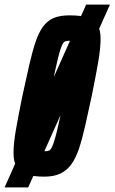

<svg xmlns="http://www.w3.org/2000/svg" viewBox="-50 -763 500 838"><path d="M-30 55 326 -743H430L73 55ZM143 8Q94 8 64.5 -2.5Q35 -13 22 -35.5Q9 -58 9 -95Q9 -137 19.5 -197Q30 -257 47 -341Q64 -419 77.5 -478.5Q91 -538 105 -579.5Q119 -621 138 -647Q157 -673 184.5 -684.5Q212 -696 253 -696Q303 -696 333 -686Q363 -676 376 -653.5Q389 -631 389 -594Q389 -552 378.5 -491.5Q368 -431 351 -347Q335 -273 322 -215Q309 -157 295 -115Q281 -73 261.5 -46Q242 -19 213.5 -5.5Q185 8 143 8ZM148 -103Q157 -103 163.5 -105.5Q170 -108 176 -119.5Q182 -131 189.5 -156.5Q197 -182 207 -227.5Q217 -273 232 -344Q254 -446 262.5 -494.5Q271 -543 271 -561Q271 -573 268.5 -577.5Q266 -582 262 -583.5Q258 -585 251 -585Q241 -585 234.5 -582.5Q228 -580 222 -568.5Q216 -557 209 -531.5Q202 -506 192 -460.5Q182 -415 167 -344Q152 -276 143 -232Q134 -188 129.5 -163.5Q125 -139 125 -126Q125 -115 128 -110.5Q131 -106 136 -104.5Q141 -103 148 -103Z"/></svg>

Font: Saira UltraCondensed ExtraBold
Style: Italic
Weight: 800
Width: 1
Italic angle: -12°
Designer: Hector Gatti with collaboration of the Omnibus-Type team
Foundry: Omnibus-Type
Version: Version 1.101